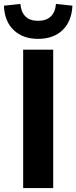

<svg xmlns="http://www.w3.org/2000/svg" viewBox="-46 -958 389 978"><path d="M72 0V-705H225V0ZM148 -760Q71 -760 24 -804.5Q-23 -849 -26 -929L58 -938Q61 -897 83.5 -874.5Q106 -852 148 -852Q190 -852 213 -874.5Q236 -897 239 -938L323 -929Q319 -849 272.5 -804.5Q226 -760 148 -760Z"/></svg>

Font: Nunito Sans 10pt SemiCondensed ExtraBold
Style: Regular
Weight: 800
Width: 4
Designer: Vernon Adams
Foundry: Vernon Adams
Version: Version 3.101;gftools[0.9.27]